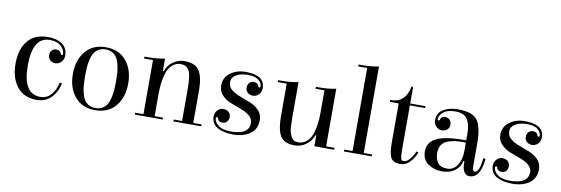

<svg xmlns="http://www.w3.org/2000/svg" viewBox="-53 -1093 4394 1503"><g transform="rotate(10 2143.5 -341.5)"><path d="M289 -460Q153 -460 153 -234Q153 -8 291 -8Q343 -8 376.5 -46Q410 -84 423 -144L441 -142Q426 -69 381 -24.5Q336 20 267 20Q164 20 110 -49.5Q56 -119 56 -232Q56 -345 110.5 -412.5Q165 -480 273 -480Q342 -480 385 -450Q428 -420 428 -359Q428 -329 408.5 -308.5Q389 -288 362.5 -288Q336 -288 319.5 -303.5Q303 -319 303 -341.5Q303 -364 316 -379.5Q329 -395 351 -395Q385 -395 391 -369Q392 -360 400.5 -360Q409 -360 409 -369Q409 -403 378.5 -431.5Q348 -460 289 -460Z M894 -50Q836 20 732 20Q628 20 570 -50Q512 -120 512 -230Q512 -340 570 -410Q628 -480 732 -480Q836 -480 894 -410Q952 -340 952 -230Q952 -120 894 -50ZM853 -163Q855 -192 855 -230Q855 -268 853 -297Q851 -326 843.5 -359Q836 -392 823.5 -413.5Q811 -435 787.5 -449Q764 -463 732 -463Q700 -463 676.5 -449Q653 -435 640.5 -413.5Q628 -392 620.5 -359Q613 -326 611 -297Q609 -268 609 -230Q609 -192 611 -163Q613 -134 620.5 -101Q628 -68 640.5 -46.5Q653 -25 676.5 -11Q700 3 732 3Q764 3 787.5 -11Q811 -25 823.5 -46.5Q836 -68 843.5 -101Q851 -134 853 -163Z M1266 -15V0H1045V-15H1111V-445H1040V-460H1061Q1140 -460 1202 -473V-373H1208Q1225 -421 1265.5 -450.5Q1306 -480 1356 -480Q1443 -480 1475 -428.5Q1507 -377 1507 -275V-15H1573V0H1352V-15H1418V-261Q1418 -374 1401 -410Q1393 -426 1376.5 -439Q1360 -452 1328 -452Q1296 -452 1267.5 -429Q1239 -406 1225 -366Q1200 -295 1200 -196V-15Z M1843 -480Q1995 -480 1995 -377Q1995 -347 1975.5 -326.5Q1956 -306 1929.5 -306Q1903 -306 1886.5 -321.5Q1870 -337 1870 -359.5Q1870 -382 1883 -397.5Q1896 -413 1918 -413Q1952 -413 1958 -387Q1959 -378 1967.5 -378Q1976 -378 1976 -387Q1976 -415 1948.5 -437.5Q1921 -460 1864.5 -460Q1808 -460 1771.5 -439Q1735 -418 1735 -380.5Q1735 -343 1764 -320Q1793 -297 1834 -282Q1875 -267 1916.5 -250.5Q1958 -234 1987 -203Q2016 -172 2016 -128Q2016 -53 1962.5 -16.5Q1909 20 1830 20Q1751 20 1703 -8Q1655 -36 1655 -93Q1655 -123 1674.5 -143.5Q1694 -164 1720.5 -164Q1747 -164 1763.5 -148.5Q1780 -133 1780 -110.5Q1780 -88 1767 -72.5Q1754 -57 1732 -57Q1698 -57 1692 -83Q1691 -92 1682.5 -92Q1674 -92 1674 -83Q1674 -53 1707.5 -26.5Q1741 0 1807 0Q1952 0 1952 -94Q1952 -152 1853 -188Q1811 -203 1770 -219.5Q1729 -236 1700 -267Q1671 -298 1671 -342Q1671 -406 1721.5 -443Q1772 -480 1843 -480Z M2474 -445H2403V-460H2424Q2502 -460 2563 -473V-15H2629V0H2472V-87H2466Q2449 -39 2408.5 -9.5Q2368 20 2318 20Q2233 20 2203.5 -31Q2174 -82 2174 -185V-445H2103V-460H2124Q2202 -460 2263 -473V-199Q2263 -105 2270 -81Q2277 -57 2285 -40Q2301 -8 2339.5 -8Q2378 -8 2406.5 -31Q2435 -54 2449 -94Q2474 -165 2474 -264Z M2862 -15H2928V0H2707V-15H2773V-675H2702V-690H2723Q2801 -690 2862 -703Z M3153 -445V-105Q3153 -21 3164 -12Q3170 -7 3180 -7Q3205 -7 3228.5 -36Q3252 -65 3267 -99L3283 -93Q3264 -45 3232 -12.5Q3200 20 3158 20Q3099 20 3081.5 -15.5Q3064 -51 3064 -127V-445H2993V-460H3000Q3115 -460 3140 -592H3153V-460H3274V-445Z M3528 -480Q3647 -480 3685.5 -426.5Q3724 -373 3724 -240V-63Q3724 -22 3742 -22Q3779 -22 3791 -137L3809 -135Q3794 20 3708 20Q3683 20 3669.5 2Q3656 -16 3652.5 -37.5Q3649 -59 3649 -91H3643Q3630 -38 3590 -9Q3550 20 3487.5 20Q3425 20 3378 -13.5Q3331 -47 3331 -110Q3331 -157 3358 -188Q3414 -252 3612 -252Q3623 -252 3635 -252V-301Q3635 -380 3608 -420Q3581 -460 3514.5 -460Q3448 -460 3417 -433Q3386 -406 3386 -377Q3386 -368 3394.5 -368Q3403 -368 3404 -377Q3410 -403 3444 -403Q3466 -403 3479 -387.5Q3492 -372 3492 -349.5Q3492 -327 3475.5 -311.5Q3459 -296 3432.5 -296Q3406 -296 3386.5 -316.5Q3367 -337 3367 -367Q3367 -423 3414 -451.5Q3461 -480 3528 -480ZM3635 -167V-234Q3625 -234 3603.5 -234Q3582 -234 3552.5 -231Q3523 -228 3492 -216Q3428 -193 3428 -114Q3428 -66 3451 -37Q3474 -8 3525 -8Q3576 -8 3605.5 -54Q3635 -100 3635 -167Z M4062 -480Q4214 -480 4214 -377Q4214 -347 4194.5 -326.5Q4175 -306 4148.5 -306Q4122 -306 4105.5 -321.5Q4089 -337 4089 -359.5Q4089 -382 4102 -397.5Q4115 -413 4137 -413Q4171 -413 4177 -387Q4178 -378 4186.5 -378Q4195 -378 4195 -387Q4195 -415 4167.5 -437.5Q4140 -460 4083.5 -460Q4027 -460 3990.5 -439Q3954 -418 3954 -380.5Q3954 -343 3983 -320Q4012 -297 4053 -282Q4094 -267 4135.5 -250.5Q4177 -234 4206 -203Q4235 -172 4235 -128Q4235 -53 4181.5 -16.5Q4128 20 4049 20Q3970 20 3922 -8Q3874 -36 3874 -93Q3874 -123 3893.5 -143.5Q3913 -164 3939.5 -164Q3966 -164 3982.5 -148.5Q3999 -133 3999 -110.5Q3999 -88 3986 -72.5Q3973 -57 3951 -57Q3917 -57 3911 -83Q3910 -92 3901.5 -92Q3893 -92 3893 -83Q3893 -53 3926.5 -26.5Q3960 0 4026 0Q4171 0 4171 -94Q4171 -152 4072 -188Q4030 -203 3989 -219.5Q3948 -236 3919 -267Q3890 -298 3890 -342Q3890 -406 3940.5 -443Q3991 -480 4062 -480Z"/></g></svg>

Font: Elsie
Style: Regular
Weight: 400
Designer: Alejandro Inler
Foundry: Alejandro Inler
Version: 1.002